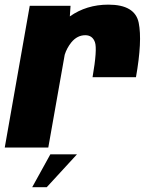

<svg xmlns="http://www.w3.org/2000/svg" viewBox="-43 -620 625 807"><path d="M346 -295.5Q366.5 -413.5 356 -442.8Q345.5 -472 315.5 -472Q281.5 -472 256.5 -441.5Q237.5 -417.5 229 -390L160 0H-23L82 -595.5H253.5L250.5 -551Q320.5 -600.5 412.5 -600.5Q524.5 -600.5 540 -524.2Q555.5 -448 528.5 -295.5ZM92.4 166.7 168.6 28.7H280.5L153.6 166.7Z"/></svg>

Font: Anybody ExtraBold
Style: Italic
Weight: 800
Italic angle: -10°
Designer: Tyler Finck
Foundry: Etcetera Type Company
Version: Version 1.010; ttfautohint (v1.8.3) -l 8 -r 50 -G 200 -x 14 